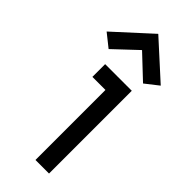

<svg xmlns="http://www.w3.org/2000/svg" viewBox="-254 -768 801 801"><g transform="rotate(45 146.5 -367.0)"><path d="M44.9 -543 146.5 -638.7 248 -543 306.6 -588.9 146.5 -734.4 -12.7 -588.9ZM79.1 -488.3V-413.1H156.2V0H236.3V-488.3Z"/></g></svg>

Font: Sen-gleads
Style: Regular
Weight: 400
Designer: Kosal Sen, Philatype
Foundry: Philatype
Version: Version 1.004; ttfautohint (v1.8.3)